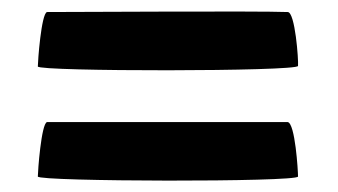

<svg xmlns="http://www.w3.org/2000/svg" viewBox="-20 -501 589 335"><path d="M46 -193C46 -184 500 -183 500 -193C500 -203 495 -286 482 -288H62C52 -285 46 -202 46 -193ZM46 -385C46 -376 500 -376 500 -386C501 -396 495 -480 482 -480C428 -482 116 -480 62 -480C52 -477 46 -394 46 -385Z"/></svg>

Font: Ampere
Style: SC
Weight: 400
Version: Version 1